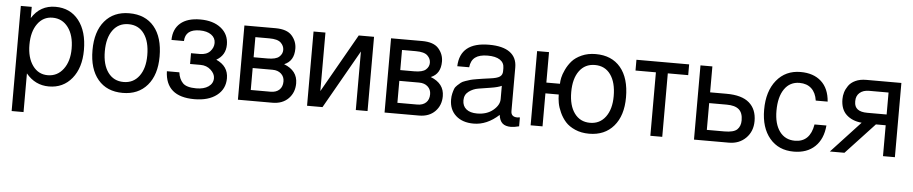

<svg xmlns="http://www.w3.org/2000/svg" viewBox="-43 -835 6420 1350"><g transform="rotate(5 3167.5 -160.5)"><path d="M60 218V-524H137V-445Q196 -539 304 -539Q408 -539 468.5 -462Q529 -385 529 -253Q529 -128 467.5 -52.5Q406 23 305 23Q208 23 144 -55V218ZM290 -461Q224 -461 184 -405.5Q144 -350 144 -258Q144 -166 184 -110.5Q224 -55 290 -55Q358 -55 400 -110.5Q442 -166 442 -255Q442 -349 400.5 -405Q359 -461 290 -461Z M825 -539Q938 -539 1000.5 -464.5Q1063 -390 1063 -254Q1063 -125 999.5 -51Q936 23 826 23Q714 23 651.5 -51.5Q589 -126 589 -258Q589 -390 652 -464.5Q715 -539 825 -539ZM826 -462Q756 -462 716 -407.5Q676 -353 676 -258Q676 -163 716 -108.5Q756 -54 826 -54Q895 -54 935.5 -108.5Q976 -163 976 -255Q976 -352 936.5 -407Q897 -462 826 -462Z M1211 -156Q1217 -109 1243.5 -81.5Q1270 -54 1339 -54Q1393 -54 1425 -76.5Q1457 -99 1457 -136Q1457 -167 1427.5 -194Q1398 -221 1355 -221H1281V-297H1343Q1391 -297 1415.5 -323.5Q1440 -350 1440 -383Q1440 -419 1410 -440.5Q1380 -462 1329 -462Q1227 -462 1224 -378H1136Q1137 -455 1186 -497Q1235 -539 1326 -539Q1417 -539 1472 -495.5Q1527 -452 1527 -379Q1527 -304 1462 -267Q1548 -229 1548 -143Q1548 -67 1489.5 -22Q1431 23 1332 23Q1129 23 1123 -156Z M1925 -376Q1925 -405 1902 -427Q1879 -449 1820 -449H1722V-307H1820Q1879 -307 1902 -327.5Q1925 -348 1925 -376ZM1722 -231V-76H1862Q1901 -76 1923.5 -97Q1946 -118 1946 -156Q1946 -189 1923 -210Q1900 -231 1862 -231ZM1857 -524Q1939 -524 1974 -484Q2009 -444 2009 -392Q2009 -305 1940 -277Q2036 -240 2036 -150Q2036 -85 1994 -42.5Q1952 0 1881 0H1638V-524Z M2126 -524H2210V-111L2445 -524H2553V0H2470V-413L2235 0H2126Z M2960 -376Q2960 -405 2937 -427Q2914 -449 2855 -449H2757V-307H2855Q2914 -307 2937 -327.5Q2960 -348 2960 -376ZM2757 -231V-76H2897Q2936 -76 2958.5 -97Q2981 -118 2981 -156Q2981 -189 2958 -210Q2935 -231 2897 -231ZM2892 -524Q2974 -524 3009 -484Q3044 -444 3044 -392Q3044 -305 2975 -277Q3071 -240 3071 -150Q3071 -85 3029 -42.5Q2987 0 2916 0H2673V-524Z M3154 -369Q3160 -539 3364 -539Q3461 -539 3511 -502.5Q3561 -466 3561 -396V-88Q3561 -47 3606 -47Q3615 -47 3624 -49V14Q3589 23 3567 23Q3527 23 3506.5 4.5Q3486 -14 3481 -54Q3397 23 3303 23Q3224 23 3177.5 -19Q3131 -61 3131 -132Q3131 -155 3135.5 -174Q3140 -193 3145.5 -207.5Q3151 -222 3165 -234.5Q3179 -247 3188.5 -255Q3198 -263 3220.5 -270.5Q3243 -278 3255 -281.5Q3267 -285 3297 -290Q3327 -295 3341 -297Q3355 -299 3391 -304Q3440 -310 3459 -323Q3478 -336 3478 -362V-384Q3478 -422 3447.5 -442Q3417 -462 3361 -462Q3303 -462 3273 -439.5Q3243 -417 3238 -369ZM3321 -50Q3390 -50 3434 -86.5Q3478 -123 3478 -165V-259Q3453 -247 3402.5 -239Q3352 -231 3315 -225Q3278 -219 3248 -196.5Q3218 -174 3218 -134Q3218 -94 3245 -72Q3272 -50 3321 -50Z M3884 -309Q3884 -327 3889 -351.5Q3894 -376 3910 -410Q3926 -444 3950.5 -472Q3975 -500 4018.5 -519.5Q4062 -539 4117 -539Q4230 -539 4292.5 -464.5Q4355 -390 4355 -254Q4355 -125 4291.5 -51Q4228 23 4118 23Q4063 23 4019.5 4Q3976 -15 3951 -43Q3926 -71 3909.5 -107Q3893 -143 3887.5 -174Q3882 -205 3882 -233H3788V0H3704V-524H3788V-309ZM4118 -462Q4048 -462 4008 -407.5Q3968 -353 3968 -258Q3968 -163 4008 -108.5Q4048 -54 4118 -54Q4187 -54 4227.5 -108.5Q4268 -163 4268 -255Q4268 -352 4228.5 -407Q4189 -462 4118 -462Z M4405 -524H4777V-448H4633V0H4549V-448H4405Z M4941 -524V-341H5054H5057Q5165 -341 5217.5 -295.5Q5270 -250 5270 -167Q5270 -94 5223 -47Q5176 0 5103 0H4857V-524ZM4941 -76H5065Q5131 -76 5155 -99.5Q5179 -123 5179 -164Q5179 -217 5151 -241Q5123 -265 5065 -265H4941Z M5770 -348H5686Q5678 -403 5646 -432.5Q5614 -462 5562 -462Q5494 -462 5455.5 -406.5Q5417 -351 5417 -253Q5417 -160 5456 -107Q5495 -54 5564 -54Q5671 -54 5692 -180H5776Q5768 -84 5712 -30.5Q5656 23 5562 23Q5455 23 5392.5 -51.5Q5330 -126 5330 -253Q5330 -383 5393.5 -461Q5457 -539 5563 -539Q5654 -539 5708.5 -490Q5763 -441 5770 -348Z M5872 -375Q5872 -399 5879 -422.5Q5886 -446 5902.5 -470Q5919 -494 5951 -509Q5983 -524 6027 -524H6275V0H6191V-218H6122L5919 0H5816L6021 -221Q5954 -227 5913 -265Q5872 -303 5872 -375ZM5963 -364Q5963 -294 6054 -294H6191V-449H6054Q6012 -449 5987.5 -427.5Q5963 -406 5963 -370Z"/></g></svg>

Font: ColatingCofangSans
Style: Regular
Weight: 400
Foundry: GNU
Version: Version 412.227;June 27, 2022;FontCreator 11.0.0.2412 32-bit